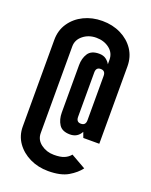

<svg xmlns="http://www.w3.org/2000/svg" viewBox="-141 -819 708 903"><g transform="rotate(20 213.0 -367.5)"><path d="M213 8Q163 8 121.5 -12Q80 -32 55 -67.2Q30 -102.5 30 -148V-582Q30 -630 54.8 -666.2Q79.5 -702.5 121 -722.8Q162.5 -743 213 -743Q264.5 -743 306 -722.5Q347.5 -702 371.8 -665.8Q396 -629.5 396 -582V-195H316L306 -222Q288.5 -189 251 -189Q211.5 -189 195.8 -213.5Q180 -238 180 -273V-510Q180 -544 195.8 -568.5Q211.5 -593 251 -593Q272.5 -593 286 -582.8Q299.5 -572.5 306 -560V-582Q306 -617 278.8 -638Q251.5 -659 213 -659Q175 -659 147.5 -637Q120 -615 120 -582V-148Q120 -114.5 148 -93.8Q176 -73 213 -73Q245.5 -73 264.2 -81Q283 -89 295 -104L369 -62Q349 -35 312.5 -13.5Q276 8 213 8ZM282 -254Q306 -254 306 -280V-502Q306 -528 282 -528Q259 -528 259 -502V-280Q259 -254 282 -254Z"/></g></svg>

Font: League Gothic
Style: Regular
Weight: 400
Designer: The League of Moveable Type
Version: Version 2.001